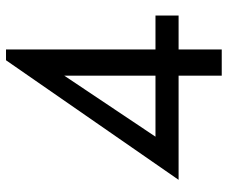

<svg xmlns="http://www.w3.org/2000/svg" viewBox="-78 -662 740 623"><g transform="rotate(-90 291.5 -350.0)"><path d="M20 -140H358V0H443V-140H553V-215H443V-700H408ZM160 -215 358 -511V-215Z"/></g></svg>

Font: Jost
Style: Regular
Weight: 400
Version: Version 3.710